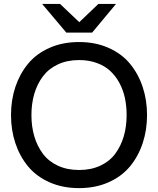

<svg xmlns="http://www.w3.org/2000/svg" viewBox="-20 -946 805 978"><path d="M382.8 12.2Q298.8 12.2 231.9 -17.6Q165 -47.4 122.8 -98.6Q80.6 -149.9 58.3 -216.6Q36.1 -283.2 36.1 -359.9Q36.1 -436.5 58.3 -503.2Q80.6 -569.8 122.8 -621.1Q165 -672.4 231.9 -702.1Q298.8 -731.9 382.8 -731.9Q466.3 -731.9 533.2 -702.1Q600.1 -672.4 642.3 -621.1Q684.6 -569.8 706.8 -502.9Q729 -436 729 -359.9Q729 -283.7 706.8 -216.8Q684.6 -149.9 642.3 -98.6Q600.1 -47.4 533.2 -17.6Q466.3 12.2 382.8 12.2ZM625 -359.9Q625 -406.2 616 -447.8Q606.9 -489.3 587.6 -524.7Q568.4 -560.1 540.3 -585.7Q512.2 -611.3 471.9 -625.7Q431.6 -640.1 382.8 -640.1Q321.8 -640.1 274.7 -617.9Q227.5 -595.7 198.5 -556.9Q169.4 -518.1 154.8 -468.3Q140.1 -418.5 140.1 -359.9Q140.1 -301.3 154.8 -251.5Q169.4 -201.7 198.5 -162.8Q227.5 -124 274.7 -102.1Q321.8 -80.1 382.8 -80.1Q443.8 -80.1 491 -102.1Q538.1 -124 566.9 -162.8Q595.7 -201.7 610.4 -251.5Q625 -301.3 625 -359.9ZM194.8 -925.8H286.1L383.8 -833L481 -925.8H570.8L449.2 -779.8H317.9Z"/></svg>

Font: Aspekta 450
Style: Regular
Weight: 450
Designer: Ivo Dolenc
Version: Version 2.000